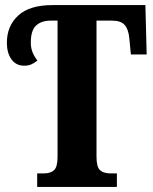

<svg xmlns="http://www.w3.org/2000/svg" viewBox="-20 -734 599 754"><path d="M126 -53H152Q179 -53 192.5 -66Q206 -79 206 -118V-653H179Q143 -653 122 -634Q101 -615 101 -567Q101 -546 107.5 -529.5Q114 -513 127 -496Q114 -486 102.5 -481Q91 -476 75 -476Q43 -476 25 -501Q7 -526 7 -566Q7 -632 51.5 -673Q96 -714 186 -714H551L556 -520H494L488 -582Q485 -618 470 -635.5Q455 -653 420 -653H359V-118Q359 -78 373 -65.5Q387 -53 415 -53H439V0H126Z"/></svg>

Font: Noto Serif CondExtraBold
Style: Regular
Weight: 800
Width: 3
Designer: Monotype Design Team
Foundry: Monotype Imaging Inc.
Version: Version 1.001